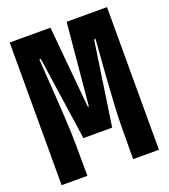

<svg xmlns="http://www.w3.org/2000/svg" viewBox="-132 -809 794 903"><g transform="rotate(-20 265.0 -357.0)"><path d="M21 0H150L149 -167C149 -270 126 -561 125 -592H132L193 -173H337L399 -592H406C404 -563 380 -268 380 -171L379 0H508V-714H306L268 -304H263L225 -714H21Z"/></g></svg>

Font: Noto Sans Mono Condensed ExtraBold
Style: Regular
Weight: 800
Width: 3
Designer: Monotype Design Team
Foundry: Monotype Imaging Inc.
Version: Version 2.014